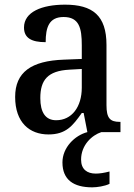

<svg xmlns="http://www.w3.org/2000/svg" viewBox="-20 -567 573 824"><path d="M188 10C263 10 292 -27 331 -82H339L355 0C301 14 248 66 248 130C248 205 296 237 376 237C396 237 430 232 450 222V169C427 175 408 178 391 178C354 178 328 160 328 118C328 55 375 13 415 0H497V-44H494C452 -44 437 -60 437 -116V-374C437 -501 377 -547 259 -547C160 -547 83 -516 83 -449C83 -404 115 -386 176 -386C176 -449 190 -494 253 -494C320 -494 331 -446 331 -373V-314L254 -311C114 -306 45 -257 45 -151C45 -41 107 10 188 10ZM221 -51C175 -51 153 -85 153 -146C153 -223 184 -263 278 -268L331 -271V-191C331 -108 288 -51 221 -51Z"/></svg>

Font: Noto Serif Tamil SemiCondensed Medium
Style: Regular
Weight: 500
Width: 4
Designer: Indian Type Foundry, Tom Grace, and the Monotype Design Team
Foundry: Monotype Imaging Inc.
Version: Version 2.004